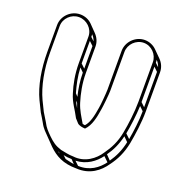

<svg xmlns="http://www.w3.org/2000/svg" viewBox="-131 -712 911 959"><g transform="rotate(20 324.5 -232.0)"><path d="M529 55C557 18 577 -23 588 -78C597 -125 607 -196 607 -252V-461C607 -486 597 -508 580 -525L544 -561C528 -577 505 -587 481 -587C432 -587 390 -545 390 -496V-290C390 -273 384 -204 381 -190C374 -147 366 -108 345 -85H342C339 -86 335 -86 332 -87C314 -118 295 -146 284 -182C271 -224 260 -276 260 -331V-472C260 -497 249 -519 233 -535L198 -571C181 -588 159 -597 134 -597C85 -597 43 -556 43 -507V-366C43 -275 58 -189 89 -124L116 -69C124 -56 136 -37 143 -24C157 3 173 16 193 37L228 73C265 109 307 133 378 133C451 138 500 98 529 55ZM210 -507V-366C210 -309 220 -256 234 -213C247 -169 273 -138 291 -102C296 -97 302 -90 310 -81C314 -77 322 -74 329 -72L340 -70L351 -69C379 -97 388 -142 395 -188C398 -204 405 -271 405 -290V-496C405 -537 440 -572 481 -572C522 -572 556 -537 556 -496V-287C556 -233 547 -162 538 -116C528 -63 508 -25 482 11C457 50 407 90 343 82C318 82 297 76 275 72C243 62 227 50 203 27C182 6 169 -7 157 -31C149 -45 137 -64 129 -77C121 -94 112 -112 103 -130C74 -192 57 -277 57 -366V-507C57 -548 92 -582 133 -582C174 -582 210 -548 210 -507ZM245 -469V-349L224 -369V-489ZM242 -493 224 -510C224 -515 224 -519 223 -524C232 -515 238 -505 242 -493ZM245 -328C245 -284 252 -242 261 -205L248 -219C237 -256 227 -301 225 -348ZM270 -176C273 -167 276 -159 279 -151C273 -162 266 -173 261 -185ZM592 -458V-270L571 -290V-478ZM589 -482 571 -499C571 -504 571 -509 570 -514C579 -505 585 -494 589 -482ZM592 -249C592 -200 584 -140 576 -95L553 -117C561 -159 569 -218 571 -269ZM572 -77C562 -30 545 6 522 39L498 14C521 -18 538 -54 549 -100ZM514 51C487 88 444 121 382 118L361 98C420 96 462 63 489 27ZM359 117C343 115 327 110 312 107L296 92C309 95 324 97 340 97ZM275 92C271 89 267 87 263 84C265 85 267 85 269 86Z"/></g></svg>

Font: Blanket
Style: Ugh
Weight: 900
Foundry: Cannot Into Space Fonts
Version: Version 0.9